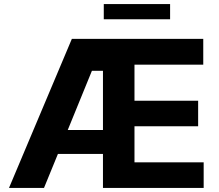

<svg xmlns="http://www.w3.org/2000/svg" viewBox="-20 -918 1072 938"><path d="M24 0H195L263 -166H483V0H975V-125H637V-301H948V-426H637V-602H973V-728H331ZM311 -283 429 -572H483V-283ZM487 -824H811V-898H487Z"/></svg>

Font: Wafeq
Style: Bold
Weight: 700
Designer: Rasmus Andersson & Azza Alameddine
Foundry: Google & TypeTogether
Version: Version 3.000;FEAKit 1.0